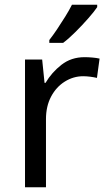

<svg xmlns="http://www.w3.org/2000/svg" viewBox="-20 -786 453 806"><path d="M335 -546Q350 -546 367.5 -544.5Q385 -543 398 -540L387 -459Q374 -462 358.5 -464Q343 -466 329 -466Q288 -466 252 -443.5Q216 -421 194.5 -380.5Q173 -340 173 -286V0H85V-536H157L167 -438H171Q197 -482 238 -514Q279 -546 335 -546ZM388 -756Q376 -738 351 -709.5Q326 -681 297.5 -652.5Q269 -624 245 -606H187V-618Q202 -637 219.5 -663Q237 -689 254 -716.5Q271 -744 282 -766H388Z"/></svg>

Font: Noto Sans Ethiopic
Style: Regular
Weight: 400
Designer: Monotype Design Team
Foundry: Monotype Imaging Inc.
Version: Version 2.102; ttfautohint (v1.8.4.7-5d5b)